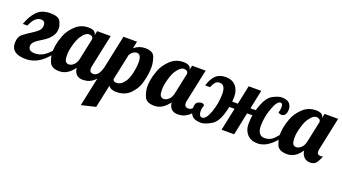

<svg xmlns="http://www.w3.org/2000/svg" viewBox="-82 -1102 3414 1917"><g transform="rotate(20 1625.0 -143.5)"><path d="M130.9 -130.9Q130.9 -78.1 202.1 -78.1Q247.6 -78.1 288.1 -101.1Q328.6 -124 375 -179.2H409.2Q293 5.9 135.7 5.9Q-21 5.9 -21 -106.9Q-21 -177.2 22 -208.7Q64.9 -240.2 102.8 -263.9Q140.6 -287.6 165.8 -311Q190.9 -334.5 190.9 -371.1Q190.9 -418 145 -418Q80.6 -418 37.1 -314H-11.2Q22 -407.7 73 -458.3Q124 -508.8 211.4 -508.8Q299.3 -508.8 320.6 -467.3Q341.8 -425.8 341.8 -390.6Q341.8 -355.5 326.2 -326.2Q310.5 -296.9 287.1 -275.4Q263.7 -253.9 236.3 -237.3Q209 -220.7 185.5 -205.1Q162.1 -189.5 146.5 -171.9Q130.9 -154.3 130.9 -130.9Z M509.8 -180.2Q509.8 -119.6 523.9 -105.2Q538.1 -90.8 554.7 -90.8Q584 -90.8 608.9 -114.5Q633.8 -138.2 643.1 -179.2L690.9 -404.8Q690.9 -427.7 676.5 -435.3Q662.1 -442.9 645.5 -442.9Q628.9 -442.9 610.1 -429.2Q591.3 -415.5 568.6 -382.6Q545.9 -349.6 527.8 -284.9Q509.8 -220.2 509.8 -180.2ZM619.1 -504.9Q661.6 -504.9 680.9 -490.2Q700.2 -475.6 700.2 -454.1V-446.8L710.9 -500H855L783.2 -160.2Q778.8 -145 778.8 -127.9Q778.8 -85 819.8 -85Q874.5 -85 900.9 -179.2H942.9Q878.4 5.9 742.2 5.9Q654.8 5.9 644 -85.9Q578.6 5.9 491.2 5.9Q404.3 5.9 383.1 -52.2Q361.8 -110.4 361.8 -149.4Q361.8 -188.5 368.7 -227.8Q375.5 -267.1 398.2 -329.8Q420.9 -392.6 479 -448.7Q537.1 -504.9 619.1 -504.9Z M1207 -350.1Q1207 -433.1 1156.7 -433.1Q1139.6 -433.1 1120.8 -420.7Q1102.1 -408.2 1087.9 -383.8L1028.8 -104Q1037.1 -81.1 1064.9 -81.1Q1093.3 -81.1 1113.8 -94.5Q1134.3 -107.9 1156.2 -139.2Q1178.2 -170.4 1192.6 -233.4Q1207 -296.4 1207 -350.1ZM1221.7 -504.9Q1308.1 -504.9 1325.9 -448.2Q1343.8 -391.6 1343.8 -352.5Q1343.8 -313.5 1339.1 -274.2Q1334.5 -234.9 1316.2 -170.7Q1297.9 -106.4 1242.7 -50.3Q1187.5 5.9 1097.7 5.9Q1035.6 5.9 1012.7 -29.8L960.9 213.9L810.1 250L977.1 -537.1H1121.1L1105 -461.9Q1155.8 -504.9 1221.7 -504.9Z M1518.6 -180.2Q1518.6 -119.6 1532.7 -105.2Q1546.9 -90.8 1563.5 -90.8Q1592.8 -90.8 1617.7 -114.5Q1642.6 -138.2 1651.9 -179.2L1699.7 -404.8Q1699.7 -427.7 1685.3 -435.3Q1670.9 -442.9 1654.3 -442.9Q1637.7 -442.9 1618.9 -429.2Q1600.1 -415.5 1577.4 -382.6Q1554.7 -349.6 1536.6 -284.9Q1518.6 -220.2 1518.6 -180.2ZM1627.9 -504.9Q1670.4 -504.9 1689.7 -490.2Q1709 -475.6 1709 -454.1V-446.8L1719.7 -500H1863.8L1792 -160.2Q1787.6 -145 1787.6 -127.9Q1787.6 -85 1828.6 -85Q1883.3 -85 1909.7 -179.2H1951.7Q1887.2 5.9 1751 5.9Q1663.6 5.9 1652.8 -85.9Q1587.4 5.9 1500 5.9Q1413.1 5.9 1391.8 -52.2Q1370.6 -110.4 1370.6 -149.4Q1370.6 -188.5 1377.4 -227.8Q1384.3 -267.1 1407 -329.8Q1429.7 -392.6 1487.8 -448.7Q1545.9 -504.9 1627.9 -504.9Z M1954.6 -111.3Q1954.6 -46.9 1990.7 -46.9Q2031.7 -46.9 2065.7 -141.8Q2099.6 -236.8 2099.6 -335.9Q2099.6 -435.1 2038.6 -435.1Q2009.3 -435.1 1992.4 -415.5Q1975.6 -396 1961.4 -359.9H1909.7Q1931.6 -433.6 1970.2 -471.2Q2008.8 -508.8 2076.7 -508.8Q2144.5 -508.8 2183.1 -465.6Q2221.7 -422.4 2221.7 -350.1Q2221.7 -325.2 2218.8 -299.8H2278.8L2320.8 -500H2454.6L2412.6 -299.8H2468.8Q2511.2 -442.4 2572 -475.6Q2632.8 -508.8 2668.5 -508.8Q2729.5 -508.8 2753.2 -482.7Q2776.9 -456.5 2776.9 -418.5Q2776.9 -380.4 2762 -362.3Q2747.1 -344.2 2727.1 -344.2Q2707 -344.2 2690.4 -356Q2700.7 -388.7 2700.7 -415Q2700.7 -456.1 2677.7 -456.1Q2639.2 -456.1 2604.5 -359.9Q2569.8 -263.7 2569.8 -172.9Q2569.8 -118.2 2590.1 -93Q2610.4 -67.9 2643.6 -67.9Q2704.1 -67.9 2743.4 -109.1Q2782.7 -150.4 2799.8 -179.2H2833.5Q2799.8 -105 2733.6 -49.6Q2667.5 5.9 2596.7 5.9Q2525.9 5.9 2486.8 -37.1Q2447.8 -80.1 2447.8 -143.1Q2447.8 -206.1 2455.6 -240.2H2398.4L2348.6 0H2214.8L2265.6 -240.2H2209.5Q2176.8 -76.7 2107.9 -35.4Q2039.1 5.9 1998.5 5.9Q1929.2 5.9 1900.9 -24.4Q1872.6 -54.7 1872.6 -107.4Q1872.6 -160.2 1896.5 -172.1Q1920.4 -184.1 1937 -184.1Q1953.6 -184.1 1967.8 -169.9Q1954.6 -134.8 1954.6 -111.3Z M2926.3 -180.2Q2926.3 -119.6 2940.4 -105.2Q2954.6 -90.8 2971.2 -90.8Q3000.5 -90.8 3025.4 -114.5Q3050.3 -138.2 3059.6 -179.2L3107.4 -404.8Q3107.4 -427.7 3093 -435.3Q3078.6 -442.9 3062 -442.9Q3045.4 -442.9 3026.6 -429.2Q3007.8 -415.5 2985.1 -382.6Q2962.4 -349.6 2944.3 -284.9Q2926.3 -220.2 2926.3 -180.2ZM3035.6 -504.9Q3078.1 -504.9 3097.4 -490.2Q3116.7 -475.6 3116.7 -454.1V-446.8L3127.4 -500H3271.5L3199.7 -160.2Q3195.3 -145 3195.3 -126Q3195.3 -106.9 3205.3 -98.9Q3215.3 -90.8 3232.9 -90.8Q3250.5 -90.8 3258.3 -95.2Q3235.8 -38.1 3215.8 -16.1Q3195.8 5.9 3156.7 5.9Q3117.2 5.9 3091.8 -18.3Q3066.4 -42.5 3060.5 -86.9Q2999.5 5.9 2910.2 5.9Q2820.8 5.9 2799.6 -52.2Q2778.3 -110.4 2778.3 -149.4Q2778.3 -188.5 2785.2 -227.8Q2792 -267.1 2814.7 -329.8Q2837.4 -392.6 2895.5 -448.7Q2953.6 -504.9 3035.6 -504.9Z"/></g></svg>

Font: Lobster-Regular
Style: Regular
Weight: 400
Designer: Pablo Impallari
Foundry: Pablo Impallari
Version: Version 1.007; ttfautohint (v1.1) -l 8 -r 50 -G 50 -x 14 -D 